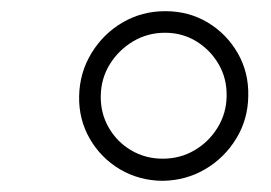

<svg xmlns="http://www.w3.org/2000/svg" viewBox="-20 -756 489 347"><path d="M273.4 -429.2Q231 -429.7 196.5 -450.2Q162.1 -470.7 142.1 -505.6Q122.1 -540.5 123 -582.5Q124 -625 145.3 -659.9Q166.5 -694.8 201.4 -715.3Q236.3 -735.8 278.8 -735.8Q321.3 -735.8 355.5 -715.3Q389.6 -694.8 409.7 -659.9Q429.7 -625 428.7 -582.5Q428.2 -540.5 407 -505.6Q385.7 -470.7 350.8 -450.2Q315.9 -429.7 273.4 -429.2ZM273.9 -469.2Q305.7 -469.2 331.5 -484.4Q357.4 -499.5 373.3 -525.4Q389.2 -551.3 389.6 -582.5Q390.1 -614.3 375.2 -639.9Q360.4 -665.5 335 -681.2Q309.6 -696.8 278.3 -696.8Q246.6 -696.8 220.5 -681.2Q194.3 -665.5 178.5 -639.9Q162.6 -614.3 162.1 -582.5Q161.6 -551.3 176.5 -525.4Q191.4 -499.5 217 -484.4Q242.7 -469.2 273.9 -469.2Z"/></svg>

Font: Inter 16pt ExtraLight
Style: Italic
Weight: 250
Italic angle: -9.3988°
Version: Version 4.001;git-66647c0bb